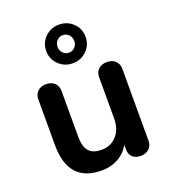

<svg xmlns="http://www.w3.org/2000/svg" viewBox="-140 -861 858 971"><g transform="rotate(-20 289.5 -376.0)"><path d="M514.2 -439.9V-51.8Q514.2 -25.9 496.6 -10Q479 5.9 451.7 5.9Q424.3 5.9 408.2 -9Q392.1 -23.9 392.1 -49.8V-75.2Q369.1 -35.2 330.1 -13.7Q291 7.8 242.2 7.8Q62 7.8 62 -193.8V-439.9Q62 -466.8 79.1 -482.9Q96.2 -499 124.5 -499Q152.8 -499 169.9 -482.9Q187 -466.8 187 -439.9V-192.9Q187 -141.1 208 -116Q229 -90.8 277.3 -90.8Q325.7 -90.8 357.4 -125.5Q389.2 -160.2 389.2 -216.8V-439.9Q389.2 -466.8 406 -482.9Q422.9 -499 451.4 -499Q480 -499 497.1 -482.9Q514.2 -466.8 514.2 -439.9ZM321 -622.6Q334 -636.2 334 -656Q334 -675.8 321 -689.5Q308.1 -703.1 289.1 -703.1Q270 -703.1 257.1 -689.5Q244.1 -675.8 244.1 -656Q244.1 -636.2 257.1 -622.6Q270 -608.9 289.1 -608.9Q308.1 -608.9 321 -622.6ZM214.1 -581.8Q183.1 -611.8 183.1 -656Q183.1 -700.2 214.1 -730Q245.1 -759.8 289.1 -759.8Q333 -759.8 364 -730Q395 -700.2 395 -656Q395 -611.8 364 -581.8Q333 -551.8 289.1 -551.8Q245.1 -551.8 214.1 -581.8Z"/></g></svg>

Font: Nunito-Bold
Style: Bold
Weight: 700
Designer: Vernon Adams
Foundry: newtypography
Version: Version 3.000